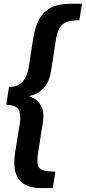

<svg xmlns="http://www.w3.org/2000/svg" viewBox="-20 -881 452 1012"><path d="M197.6 110.4Q141.1 110.4 107.1 89.6Q73.2 68.9 61.6 26.7Q50 -15.5 60 -78.8L83.8 -226.7Q91.8 -275 78.8 -301.5Q65.8 -327.9 13.1 -327.9L27.7 -422.9Q63.8 -422.9 84.9 -437.9Q106.1 -453 117.1 -478.2Q128 -503.3 132.4 -533L155.4 -680.8Q164.5 -738.8 186.6 -779.1Q208.8 -819.4 248.3 -840.3Q287.8 -861.2 349.7 -861.2H412.1L398.5 -774.3Q354.3 -774.3 329.4 -764.1Q304.6 -753.8 292.1 -729.5Q279.6 -705.2 273.3 -663.6L249.6 -509.9Q241.6 -455.9 217.1 -424.7Q192.7 -393.6 156.5 -380.8Q120.4 -368 74.5 -368L69.1 -382.8Q113.6 -382.8 147.4 -368.5Q181.2 -354.2 197.8 -321Q214.4 -287.8 205.4 -232.1L181 -78.4Q174.7 -36.8 178.8 -14.9Q183 7.1 204.6 15.3Q226.3 23.4 271.9 23.4L258 110.4Z"/></svg>

Font: Bitter Thin
Style: Italic
Weight: 100
Italic angle: -9°
Designer: Sol Matas, and Bitter project Authors
Foundry: Sol Matas
Version: Version 2.002